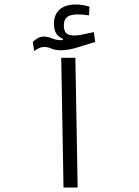

<svg xmlns="http://www.w3.org/2000/svg" viewBox="-20 -842 626 862"><path d="M265.1 0 254.9 -582.5H318.4L328.6 0ZM133.3 -613.3 127.4 -654.3Q139.2 -665 150.9 -671.4Q162.6 -677.7 176.3 -677.7Q194.8 -677.7 213.9 -669.7Q232.9 -661.6 254.4 -661.6Q258.3 -661.6 262.2 -662.1V-668.5Q222.2 -682.1 222.2 -734.9Q222.2 -776.9 247.8 -799.3Q273.4 -821.8 319.3 -821.8Q336.4 -821.8 352.3 -819.1Q368.2 -816.4 381.8 -812L379.4 -772.9Q367.2 -774.9 355.5 -776.1Q343.8 -777.3 330.6 -777.3Q294.9 -777.3 280.8 -765.1Q266.6 -752.9 266.6 -729.5Q266.6 -703.6 277.3 -693.1Q288.1 -682.6 314.9 -682.6Q331.1 -682.6 353.8 -687.7Q376.5 -692.9 401.4 -697.8L407.2 -653.8Q368.7 -641.6 326.9 -628.9Q285.2 -616.2 254.9 -616.2Q228 -616.2 211.2 -623.8Q194.3 -631.3 177.7 -631.3Q167 -631.3 156.7 -626.5Q146.5 -621.6 133.3 -613.3Z"/></svg>

Font: Cascadia Mono PL Light
Style: Regular
Weight: 300
Monospace: yes
Designer: Aaron Bell
Foundry: Saja Typeworks
Version: Version 2404.023; ttfautohint (v1.8.4)